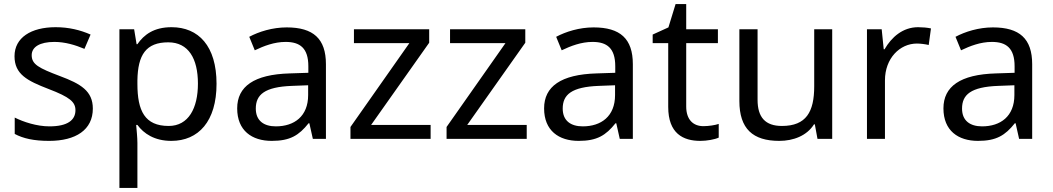

<svg xmlns="http://www.w3.org/2000/svg" viewBox="-20 -679 5149 939"><path d="M434 -148C434 -234 375 -269 273 -307C170 -346 135 -364 135 -409C135 -449 174 -474 246 -474C298 -474 348 -459 393 -440L423 -510C373 -532 317 -546 252 -546C132 -546 51 -495 51 -404C51 -316 113 -284 217 -244C322 -204 349 -180 349 -140C349 -92 311 -61 222 -61C159 -61 94 -83 52 -104V-24C93 -2 145 10 220 10C351 10 434 -44 434 -148Z M819 -546C732 -546 684 -509 652 -463H648L636 -536H564V240H652V20C652 -5 648 -45 646 -68H652C683 -26 735 10 818 10C951 10 1039 -86 1039 -269C1039 -454 951 -546 819 -546ZM803 -472C902 -472 948 -392 948 -270C948 -150 902 -63 805 -63C688 -63 652 -137 652 -269V-286C654 -411 694 -472 803 -472Z M1382 -545C1312 -545 1246 -524 1199 -499L1226 -433C1270 -454 1321 -474 1377 -474C1447 -474 1488 -444 1488 -355V-323L1397 -320C1222 -315 1140 -256 1140 -149C1140 -40 1212 10 1309 10C1399 10 1442 -17 1489 -76H1493L1510 0H1574V-365C1574 -490 1512 -545 1382 -545ZM1408 -259 1487 -262V-214C1487 -110 1419 -61 1329 -61C1271 -61 1231 -88 1231 -148C1231 -216 1274 -254 1408 -259Z M2086 0V-68H1795L2079 -470V-536H1711V-468H1982L1694 -58V0Z M2556 0V-68H2265L2549 -470V-536H2181V-468H2452L2164 -58V0Z M2883 -545C2813 -545 2747 -524 2700 -499L2727 -433C2771 -454 2822 -474 2878 -474C2948 -474 2989 -444 2989 -355V-323L2898 -320C2723 -315 2641 -256 2641 -149C2641 -40 2713 10 2810 10C2900 10 2943 -17 2990 -76H2994L3011 0H3075V-365C3075 -490 3013 -545 2883 -545ZM2909 -259 2988 -262V-214C2988 -110 2920 -61 2830 -61C2772 -61 2732 -88 2732 -148C2732 -216 2775 -254 2909 -259Z M3420 -62C3371 -62 3336 -93 3336 -158V-468H3491V-536H3336V-659H3284L3249 -545L3172 -510V-468H3248V-156C3248 -26 3321 10 3405 10C3437 10 3476 3 3495 -6V-73C3478 -67 3446 -62 3420 -62Z M4050 -536H3962V-257C3962 -132 3923 -63 3804 -63C3723 -63 3685 -105 3685 -191V-536H3596V-185C3596 -49 3662 10 3791 10C3860 10 3926 -15 3961 -71H3965L3978 0H4050Z M4470 -546C4395 -546 4340 -497 4306 -438H4302L4292 -536H4220V0H4308V-286C4308 -394 4381 -466 4464 -466C4482 -466 4505 -463 4522 -459L4533 -540C4515 -544 4490 -546 4470 -546Z M4836 -545C4766 -545 4700 -524 4653 -499L4680 -433C4724 -454 4775 -474 4831 -474C4901 -474 4942 -444 4942 -355V-323L4851 -320C4676 -315 4594 -256 4594 -149C4594 -40 4666 10 4763 10C4853 10 4896 -17 4943 -76H4947L4964 0H5028V-365C5028 -490 4966 -545 4836 -545ZM4862 -259 4941 -262V-214C4941 -110 4873 -61 4783 -61C4725 -61 4685 -88 4685 -148C4685 -216 4728 -254 4862 -259Z"/></svg>

Font: Noto Sans Runic
Style: Regular
Weight: 400
Designer: Monotype Design Team
Foundry: Monotype Imaging Inc.
Version: Version 2.002